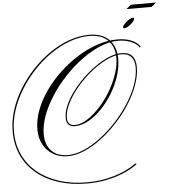

<svg xmlns="http://www.w3.org/2000/svg" viewBox="-105 -1196 1498 1657"><g transform="rotate(-5 644.5 -367.0)"><path d="M709 -892Q820 -892 881 -832Q942 -772 942 -662Q942 -589 916.5 -512Q891 -435 848 -364.5Q805 -294 750 -238Q695 -182 636 -149.5Q577 -117 520 -117Q446 -117 446 -195Q446 -245 470.5 -301.5Q495 -358 537.5 -416Q580 -474 634 -526.5Q688 -579 747 -620.5Q806 -662 864.5 -686Q923 -710 974 -710Q1096 -710 1096 -578Q1096 -505 1066.5 -424Q1037 -343 986 -262.5Q935 -182 868.5 -110.5Q802 -39 728.5 16.5Q655 72 580 104Q505 136 437 136Q366 136 311 104Q256 72 225 15Q194 -42 194 -116Q194 -198 225.5 -282Q257 -366 313 -446Q369 -526 442.5 -595.5Q516 -665 600.5 -718Q685 -771 773.5 -801Q862 -831 948 -831Q1018 -831 1069 -810Q1120 -789 1145 -751L1137 -744Q1114 -779 1064 -799Q1014 -819 954 -819Q880 -819 799.5 -785.5Q719 -752 639.5 -694Q560 -636 489 -561Q418 -486 363 -402Q308 -318 276.5 -233Q245 -148 245 -70Q245 21 296 73.5Q347 126 437 126Q504 126 577 94.5Q650 63 723 8Q796 -47 861 -117.5Q926 -188 977 -267Q1028 -346 1057 -426Q1086 -506 1086 -578Q1086 -637 1057.5 -668.5Q1029 -700 974 -700Q925 -700 868 -676.5Q811 -653 752.5 -612Q694 -571 641 -519.5Q588 -468 546.5 -411Q505 -354 480.5 -298.5Q456 -243 456 -195Q456 -127 520 -127Q562 -127 607.5 -151.5Q653 -176 699 -218.5Q745 -261 786 -315.5Q827 -370 858.5 -431.5Q890 -493 908.5 -554.5Q927 -616 927 -671Q927 -772 870 -827Q813 -882 709 -882Q625 -882 539.5 -850.5Q454 -819 373.5 -763.5Q293 -708 224 -634Q155 -560 102.5 -474.5Q50 -389 20.5 -298Q-9 -207 -9 -117Q-9 -6 33 84.5Q75 175 153.5 240Q232 305 341 340Q450 375 583 375Q704 375 816.5 342Q929 309 1011 249L1022 255Q969 295 898.5 324.5Q828 354 747.5 369.5Q667 385 583 385Q447 385 336 349.5Q225 314 145 247.5Q65 181 22.5 89Q-20 -3 -20 -117Q-20 -209 9.5 -302Q39 -395 92 -481.5Q145 -568 215 -642.5Q285 -717 366.5 -773Q448 -829 535.5 -860.5Q623 -892 709 -892ZM1098 -1006Q1109 -1006 1109 -998Q1109 -985 1092.5 -967Q1076 -949 1055 -935.5Q1034 -922 1018 -922Q1008 -922 1008 -930Q1008 -942 1024.5 -960Q1041 -978 1062.5 -992Q1084 -1006 1098 -1006ZM1051 -1085 1091 -1119H1309L1269 -1085Z"/></g></svg>

Font: Ballet
Style: Regular
Weight: 400
Designer: Maximiliano R. Sproviero
Foundry: Omnibus-Type
Version: Version 1.100